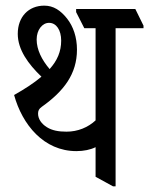

<svg xmlns="http://www.w3.org/2000/svg" viewBox="-20 -655 529 681"><path d="M251 -119C277 -119 301 -124 319 -133V-28L381 6H390V-555H489V-564L460 -623H250V-612L279 -555H319V-228C292 -203 256 -188 216 -188C188 -188 165 -192 146 -204C127 -216 115 -233 115 -252C115 -262 118 -269 128 -276C207 -332 253 -393 253 -479C253 -523 240 -561 218 -589C195 -618 170 -635 137 -635C81 -635 43 -595 43 -535C43 -479 80 -428 127 -383C101 -361 69 -340 30 -318C59 -213 135 -119 251 -119ZM110 -515C110 -549 130 -574 154 -574C180 -574 197 -548 197 -511C197 -472 183 -440 156 -410C128 -443 110 -479 110 -515Z"/></svg>

Font: Noto Serif Devanagari ExtraCondensed
Style: Regular
Weight: 400
Width: 2
Designer: Universal Thirst, Indian Type Foundry and the Monotype Design Team
Foundry: Monotype Imaging Inc.
Version: Version 2.004